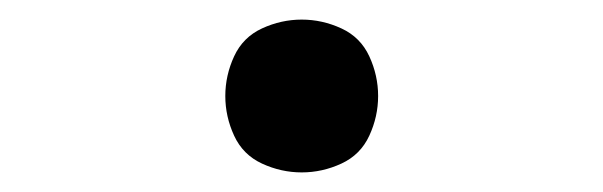

<svg xmlns="http://www.w3.org/2000/svg" viewBox="-20 -438 616 196"><path d="M288 -262Q309 -262 328.5 -271Q348 -280 357 -299.5Q366 -319 366 -340Q366 -361 357 -380.5Q348 -400 328.5 -409Q309 -418 288 -418Q267 -418 247.5 -409Q228 -400 219 -380.5Q210 -361 210 -340Q210 -319 219 -299.5Q228 -280 247.5 -271Q267 -262 288 -262Z"/></svg>

Font: Iosevka Sparkle
Style: Regular
Weight: 400
Designer: Belleve Invis
Foundry: Belleve Invis
Version: Version 4.5.0; ttfautohint (v1.8.3)